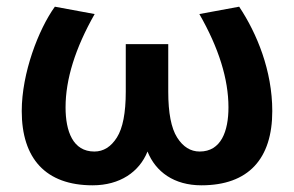

<svg xmlns="http://www.w3.org/2000/svg" viewBox="-20 -539 878 574"><path d="M577 -86C549.7 -86 527.2 -100 509.5 -128C491.8 -156 483 -201.7 483 -265V-407H356V-265C356 -201.7 347.2 -156 329.5 -128C311.8 -100 289.3 -86 262 -86C197.8 -86 176 -146.8 176 -218C176 -302 205 -395 263 -497L144 -519C95.1 -451 45 -320.7 45 -207C45 -65.3 116.4 15 257 15C338.4 15 396.6 -25 421 -86C445.4 -25 500.7 15 582 15C722.7 15 794 -64 794 -207C794 -327.5 748.2 -439.1 695 -519L576 -497C634 -395.7 663 -302.7 663 -218C663 -146.9 641.1 -86 577 -86Z"/></svg>

Font: Fog Sans
Style: Bold
Weight: 700
Foundry: Intel Corporation
Version: Version 1.00